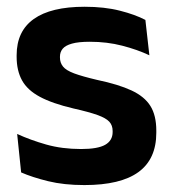

<svg xmlns="http://www.w3.org/2000/svg" viewBox="-20 -522 497 554"><path d="M223.5 12Q164.5 12 118.8 0.8Q73 -10.5 41 -24.5L29.5 -135.5Q67.5 -118 113.2 -105Q159 -92 214 -92Q262 -92 283.5 -104.2Q305 -116.5 305 -141V-144Q305 -160.5 295.2 -171Q285.5 -181.5 261 -190.2Q236.5 -199 192 -209Q130.5 -223.5 94.8 -242.8Q59 -262 43.5 -290.2Q28 -318.5 28 -358V-362.5Q28 -432 77.5 -467.2Q127 -502.5 224 -502.5Q281.5 -502.5 325.8 -491.2Q370 -480 399.5 -464.5L411 -362.5Q376 -379 332.5 -390.2Q289 -401.5 239 -401.5Q206.5 -401.5 187.8 -396.2Q169 -391 161 -381.5Q153 -372 153 -358.5V-356Q153 -341 161.8 -330Q170.5 -319 194 -310.2Q217.5 -301.5 260 -291.5Q322 -278.5 359.5 -261Q397 -243.5 414 -216.2Q431 -189 431 -145V-139Q431 -63 379.5 -25.5Q328 12 223.5 12Z"/></svg>

Font: Anek Gujarati SemiBold
Style: Regular
Weight: 600
Designer: Mrunmayee Ghaisas (Gujarati), Yesha Goshar (Latin)
Foundry: Ek Type
Version: Version 1.003